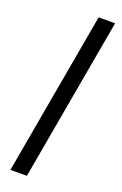

<svg xmlns="http://www.w3.org/2000/svg" viewBox="-171 -843 633 998"><g transform="rotate(20 145.5 -344.0)"><path d="M190.1 -795.4 30.3 106.4H121.3L281.1 -795.4Z"/></g></svg>

Font: Poppins Devanagari Thin
Style: Italic
Weight: 100
Italic angle: -10°
Designer: Ninad Kale (Devanagari), Jonny Pinhorn (Latin)
Foundry: Indian Type Foundry
Version: 4.005